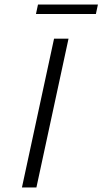

<svg xmlns="http://www.w3.org/2000/svg" viewBox="-20 -829 453 849"><path d="M139 -767 148 -809H413L404 -767ZM77 0 219 -658H283L141 0Z"/></svg>

Font: EauTestInfant Semilight
Style: Italic
Weight: 300
Italic angle: -12°
Designer: Christian Thalmann (Catharsis Fonts)
Version: Version 0.001;PS 000.001;hotconv 1.0.88;makeotf.lib2.5.64775